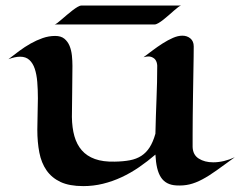

<svg xmlns="http://www.w3.org/2000/svg" viewBox="-20 -645 849 678"><path d="M809.1 -89.8Q772.5 -63 745.1 -43.5Q717.8 -23.9 694.3 -11.5Q670.9 1 649.4 6.1Q627.9 11.2 603 9.8Q584 8.8 570.6 1.7Q557.1 -5.4 548.3 -18.8Q539.6 -32.2 534.9 -52Q530.3 -71.8 528.8 -99.1Q501 -75.2 471.2 -54.7Q441.4 -34.2 409.4 -19.3Q377.4 -4.4 343.5 3.9Q309.6 12.2 273.9 12.2Q225.1 12.2 193.8 -2.4Q162.6 -17.1 144.3 -43.5Q126 -69.8 118.9 -106.4Q111.8 -143.1 111.8 -187Q111.8 -215.8 112.8 -243.7Q113.8 -271.5 113.8 -297.9Q113.8 -328.6 111.6 -355.5Q109.4 -382.3 102.8 -402.1Q96.2 -421.9 83.7 -433.3Q71.3 -444.8 50.8 -444.8Q33.7 -444.8 9.8 -436Q27.8 -450.2 47.6 -464.8Q67.4 -479.5 88.1 -491.2Q108.9 -502.9 130.6 -510.5Q152.3 -518.1 174.8 -518.1Q195.3 -518.1 207.3 -508.3Q219.2 -498.5 225.6 -483.2Q231.9 -467.8 233.9 -449Q235.8 -430.2 235.8 -412.1Q235.8 -363.8 234.9 -319.8Q233.9 -275.9 233.9 -231.9Q234.4 -193.8 242.7 -164.3Q251 -134.8 268.8 -114.3Q286.6 -93.8 315.2 -83.5Q343.8 -73.2 384.8 -74.2Q415.5 -74.7 438.7 -79.1Q461.9 -83.5 479.2 -94.7Q496.6 -106 508.5 -124.8Q520.5 -143.6 528.8 -172.9Q530.3 -237.8 532.7 -296.4Q535.2 -355 535.2 -413.1Q534.7 -424.8 529.3 -433.1Q524.9 -439.9 514.9 -443.8Q504.9 -447.8 486.8 -442.9Q501 -453.6 518.6 -466.8Q536.1 -480 554.4 -491.7Q572.8 -503.4 590.6 -511.2Q608.4 -519 624 -519Q640.6 -519 652.3 -509.3Q664.1 -499.5 664.1 -481Q664.1 -470.7 663.8 -444.6Q663.6 -418.5 662.8 -383.8Q662.1 -349.1 661.6 -310.1Q661.1 -271 660.6 -235.1Q660.2 -199.2 660.2 -169.9Q660.2 -140.6 660.2 -126Q661.1 -98.1 681.9 -85Q702.6 -71.8 732.9 -71.8Q751 -71.8 770.8 -76.4Q790.5 -81.1 809.1 -89.8ZM619.6 -625.5Q616.2 -625 609.6 -620.1Q603 -615.2 594.5 -607.7Q585.9 -600.1 576.2 -591.6Q566.4 -583 557.1 -575.7Q547.9 -568.4 539.6 -563.5Q531.2 -558.6 525.9 -558.6H172.9Q176.3 -559.1 182.9 -564.2Q189.5 -569.3 198.2 -576.9Q207 -584.5 216.8 -592.8Q226.6 -601.1 236.1 -608.4Q245.6 -615.7 253.9 -620.6Q262.2 -625.5 268.1 -625.5Z"/></svg>

Font: Eagle Lake
Style: Regular
Weight: 400
Designer: Astigmatic (AOETI)
Foundry: Astigmatic (AOETI)
Version: Version 1.000